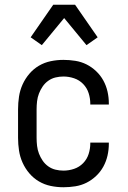

<svg xmlns="http://www.w3.org/2000/svg" viewBox="-20 -780 540 808"><path d="M247 8Q220 8 193.5 2.5Q167 -3 144 -16.5Q121 -30 103.5 -50.5Q86 -71 75 -95.5Q64 -120 60 -146.5Q56 -173 56 -200V-320Q56 -347 60 -373.5Q64 -400 75 -424.5Q86 -449 103.5 -469.5Q121 -490 144 -503.5Q167 -517 193.5 -522.5Q220 -528 247 -528Q272 -528 297 -524Q322 -520 344 -509Q366 -498 384.5 -480.5Q403 -463 415 -441Q427 -419 432.5 -394.5Q438 -370 438 -345V-340H360V-343Q360 -366 353 -388Q346 -410 330 -426.5Q314 -443 292 -450.5Q270 -458 247 -458Q230 -458 213.5 -454Q197 -450 183 -440Q169 -430 159.5 -416Q150 -402 144 -386.5Q138 -371 136 -354Q134 -337 134 -320V-200Q134 -183 136 -166Q138 -149 144 -133.5Q150 -118 159.5 -104Q169 -90 183 -80Q197 -70 213.5 -66Q230 -62 247 -62Q270 -62 292 -69.5Q314 -77 330 -93.5Q346 -110 353 -132Q360 -154 360 -177V-180H438V-175Q438 -150 432.5 -125.5Q427 -101 415 -79Q403 -57 384.5 -39.5Q366 -22 344 -11Q322 0 297 4Q272 8 247 8ZM156 -590 109 -623 204 -760H296L391 -623L344 -590L250 -704Z"/></svg>

Font: Moesevka
Style: Regular
Weight: 400
Monospace: yes
Designer: Belleve Invis
Foundry: Belleve Invis
Version: Version 32.5.0; ttfautohint (v1.8.4)